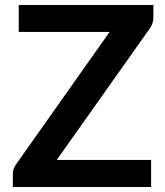

<svg xmlns="http://www.w3.org/2000/svg" viewBox="-20 -743 657 763"><path d="M589.5 -723V-673.5Q589.5 -650.5 576.5 -631.5L205.5 -107.5H580.5V0H31V-53Q31 -63 34.5 -72.2Q38 -81.5 43.5 -89.5L415.5 -616H54.5V-723Z"/></svg>

Font: Lato TR
Style: Bold
Weight: 700
Designer: Lukasz Dziedzic
Foundry: tyPoland Lukasz Dziedzic
Version: Version 1.104 2013